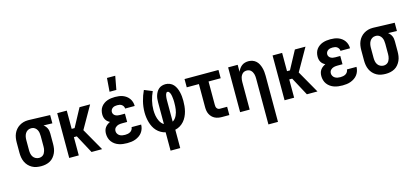

<svg xmlns="http://www.w3.org/2000/svg" viewBox="-74 -1347 4647 2153"><g transform="rotate(-15 2250.0 -271.0)"><path d="M249 8Q222 8 195 3Q168 -2 144 -15.5Q120 -29 101.5 -49Q83 -69 71.5 -94Q60 -119 55.5 -146Q51 -173 51 -200V-320Q51 -346 55 -372Q59 -398 69.5 -422Q80 -446 97 -466Q114 -486 136.5 -500Q159 -514 184 -521Q209 -528 235 -528H250L493 -520V-424L391 -427Q403 -418 413 -406Q423 -394 429.5 -380Q436 -366 438.5 -350.5Q441 -335 441 -320V-200Q441 -173 437 -146.5Q433 -120 422 -95.5Q411 -71 393.5 -50Q376 -29 352.5 -16Q329 -3 302.5 2.5Q276 8 249 8ZM249 -88Q262 -88 274.5 -92Q287 -96 297 -104.5Q307 -113 313 -124.5Q319 -136 323 -148.5Q327 -161 328.5 -174Q330 -187 330 -200V-320Q330 -339 327 -357.5Q324 -376 315 -392.5Q306 -409 290.5 -420Q275 -431 256 -432H244Q224 -432 207 -421.5Q190 -411 180 -394.5Q170 -378 166 -358.5Q162 -339 162 -320V-200Q162 -180 166 -160Q170 -140 181 -123.5Q192 -107 210.5 -97.5Q229 -88 249 -88Z M575 0V-520H686V-308H720L834 -520H957L809 -260L957 0H834L720 -212H686V0Z M1204 -600 1216 -757H1312L1283 -600ZM1248 8Q1223 8 1198.5 5Q1174 2 1150.5 -6Q1127 -14 1106.5 -28.5Q1086 -43 1071.5 -62.5Q1057 -82 1050 -106Q1043 -130 1043 -155Q1043 -174 1047.5 -192.5Q1052 -211 1063 -226.5Q1074 -242 1089 -253Q1104 -264 1121 -272Q1107 -279 1094.5 -289.5Q1082 -300 1074 -314Q1066 -328 1062.5 -343.5Q1059 -359 1059 -375Q1059 -398 1065 -420.5Q1071 -443 1084.5 -461.5Q1098 -480 1117 -493.5Q1136 -507 1157.5 -514.5Q1179 -522 1201.5 -525Q1224 -528 1247 -528Q1270 -528 1293 -525Q1316 -522 1337 -514Q1358 -506 1376.5 -492.5Q1395 -479 1408.5 -460Q1422 -441 1428.5 -419Q1435 -397 1435 -374V-373H1324Q1324 -387 1317 -399Q1310 -411 1299 -419Q1288 -427 1274.5 -429.5Q1261 -432 1247 -432Q1234 -432 1220.5 -429.5Q1207 -427 1195.5 -419.5Q1184 -412 1177 -400Q1170 -388 1170 -374Q1170 -360 1177.5 -348Q1185 -336 1197 -329.5Q1209 -323 1222.5 -320.5Q1236 -318 1250 -318H1307V-222H1250Q1239 -222 1228 -221Q1217 -220 1206.5 -217.5Q1196 -215 1186.5 -209.5Q1177 -204 1169 -196Q1161 -188 1157.5 -177.5Q1154 -167 1154 -156Q1154 -140 1162.5 -125.5Q1171 -111 1185 -102.5Q1199 -94 1215 -91Q1231 -88 1248 -88Q1263 -88 1279 -91Q1295 -94 1308.5 -102Q1322 -110 1330.5 -123.5Q1339 -137 1340 -153H1451Q1451 -129 1443.5 -105.5Q1436 -82 1421.5 -62.5Q1407 -43 1386.5 -29Q1366 -15 1343 -6.5Q1320 2 1296 5Q1272 8 1248 8Z M1694 215V2Q1666 -4 1640 -19Q1614 -34 1594 -55.5Q1574 -77 1560.5 -103.5Q1547 -130 1539 -158Q1531 -186 1527 -215.5Q1523 -245 1523 -274Q1523 -338 1538.5 -400.5Q1554 -463 1581 -520L1674 -482Q1651 -433 1638.5 -380.5Q1626 -328 1626 -275Q1626 -258 1627.5 -241Q1629 -224 1632 -207Q1635 -190 1640.5 -174Q1646 -158 1653.5 -143Q1661 -128 1672.5 -114.5Q1684 -101 1699 -93V-343Q1699 -364 1701 -385Q1703 -406 1709.5 -425.5Q1716 -445 1726.5 -463Q1737 -481 1753 -494.5Q1769 -508 1789.5 -514Q1810 -520 1831 -520Q1856 -520 1880.5 -510Q1905 -500 1922 -481Q1939 -462 1949.5 -438.5Q1960 -415 1966 -390Q1972 -365 1974.5 -339.5Q1977 -314 1977 -288Q1977 -258 1974 -227.5Q1971 -197 1963.5 -167.5Q1956 -138 1942.5 -110Q1929 -82 1909 -59Q1889 -36 1862.5 -20Q1836 -4 1806 2V215ZM1801 -93Q1817 -102 1829 -116.5Q1841 -131 1849 -147.5Q1857 -164 1862 -182Q1867 -200 1869.5 -218Q1872 -236 1873 -254Q1874 -272 1874 -291Q1874 -301 1874 -310.5Q1874 -320 1873 -330Q1872 -340 1871 -349.5Q1870 -359 1868.5 -369Q1867 -379 1864.5 -388.5Q1862 -398 1858 -407Q1854 -416 1847.5 -423.5Q1841 -431 1831 -431Q1822 -431 1817 -424Q1812 -417 1809.5 -409Q1807 -401 1805.5 -393Q1804 -385 1803 -376.5Q1802 -368 1801.5 -360Q1801 -352 1801 -343Z M2349 0Q2328 0 2307.5 -3.5Q2287 -7 2268.5 -16Q2250 -25 2235 -40Q2220 -55 2210.5 -74Q2201 -93 2197.5 -113.5Q2194 -134 2194 -155V-424H2053V-520H2447V-424H2306V-155Q2306 -144 2307.5 -134Q2309 -124 2314.5 -115Q2320 -106 2329.5 -101Q2339 -96 2349 -96H2434V0Z M2830 215V-320Q2830 -333 2828.5 -346Q2827 -359 2823.5 -371.5Q2820 -384 2813.5 -395Q2807 -406 2797.5 -415Q2788 -424 2775.5 -428Q2763 -432 2750 -432Q2737 -432 2724.5 -428Q2712 -424 2702.5 -415Q2693 -406 2686.5 -395Q2680 -384 2676.5 -371.5Q2673 -359 2671.5 -346Q2670 -333 2670 -320V0H2559V-520H2670V-438Q2678 -458 2690 -475Q2702 -492 2718.5 -504.5Q2735 -517 2755 -522.5Q2775 -528 2796 -528Q2820 -528 2843 -520Q2866 -512 2883.5 -496Q2901 -480 2912 -458.5Q2923 -437 2929.5 -414Q2936 -391 2938.5 -367.5Q2941 -344 2941 -320V215Z M3075 0V-520H3186V-308H3220L3334 -520H3457L3309 -260L3457 0H3334L3220 -212H3186V0Z M3748 8Q3723 8 3698.5 5Q3674 2 3650.5 -6Q3627 -14 3606.5 -28.5Q3586 -43 3571.5 -62.5Q3557 -82 3550 -106Q3543 -130 3543 -155Q3543 -174 3547.5 -192.5Q3552 -211 3563 -226.5Q3574 -242 3589 -253Q3604 -264 3621 -272Q3607 -279 3594.5 -289.5Q3582 -300 3574 -314Q3566 -328 3562.5 -343.5Q3559 -359 3559 -375Q3559 -398 3565 -420.5Q3571 -443 3584.5 -461.5Q3598 -480 3617 -493.5Q3636 -507 3657.5 -514.5Q3679 -522 3701.5 -525Q3724 -528 3747 -528Q3770 -528 3793 -525Q3816 -522 3837 -514Q3858 -506 3876.5 -492.5Q3895 -479 3908.5 -460Q3922 -441 3928.5 -419Q3935 -397 3935 -374V-373H3824Q3824 -387 3817 -399Q3810 -411 3799 -419Q3788 -427 3774.5 -429.5Q3761 -432 3747 -432Q3734 -432 3720.5 -429.5Q3707 -427 3695.5 -419.5Q3684 -412 3677 -400Q3670 -388 3670 -374Q3670 -360 3677.5 -348Q3685 -336 3697 -329.5Q3709 -323 3722.5 -320.5Q3736 -318 3750 -318H3807V-222H3750Q3739 -222 3728 -221Q3717 -220 3706.5 -217.5Q3696 -215 3686.5 -209.5Q3677 -204 3669 -196Q3661 -188 3657.5 -177.5Q3654 -167 3654 -156Q3654 -140 3662.5 -125.5Q3671 -111 3685 -102.5Q3699 -94 3715 -91Q3731 -88 3748 -88Q3763 -88 3779 -91Q3795 -94 3808.5 -102Q3822 -110 3830.5 -123.5Q3839 -137 3840 -153H3951Q3951 -129 3943.5 -105.5Q3936 -82 3921.5 -62.5Q3907 -43 3886.5 -29Q3866 -15 3843 -6.5Q3820 2 3796 5Q3772 8 3748 8Z M4249 8Q4222 8 4195 3Q4168 -2 4144 -15.5Q4120 -29 4101.5 -49Q4083 -69 4071.5 -94Q4060 -119 4055.5 -146Q4051 -173 4051 -200V-320Q4051 -346 4055 -372Q4059 -398 4069.5 -422Q4080 -446 4097 -466Q4114 -486 4136.5 -500Q4159 -514 4184 -521Q4209 -528 4235 -528H4250L4493 -520V-424L4391 -427Q4403 -418 4413 -406Q4423 -394 4429.5 -380Q4436 -366 4438.5 -350.5Q4441 -335 4441 -320V-200Q4441 -173 4437 -146.5Q4433 -120 4422 -95.5Q4411 -71 4393.5 -50Q4376 -29 4352.5 -16Q4329 -3 4302.5 2.5Q4276 8 4249 8ZM4249 -88Q4262 -88 4274.5 -92Q4287 -96 4297 -104.5Q4307 -113 4313 -124.5Q4319 -136 4323 -148.5Q4327 -161 4328.5 -174Q4330 -187 4330 -200V-320Q4330 -339 4327 -357.5Q4324 -376 4315 -392.5Q4306 -409 4290.5 -420Q4275 -431 4256 -432H4244Q4224 -432 4207 -421.5Q4190 -411 4180 -394.5Q4170 -378 4166 -358.5Q4162 -339 4162 -320V-200Q4162 -180 4166 -160Q4170 -140 4181 -123.5Q4192 -107 4210.5 -97.5Q4229 -88 4249 -88Z"/></g></svg>

Font: Iosevka Algr
Style: Bold
Weight: 700
Monospace: yes
Designer: Belleve Invis
Foundry: Belleve Invis
Version: Version 26.0.2; ttfautohint (v1.8.3)